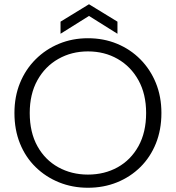

<svg xmlns="http://www.w3.org/2000/svg" viewBox="-20 -877 828 904"><path d="M394 7Q321 7 258 -18.5Q195 -44 147.5 -90.5Q100 -137 74 -201.5Q48 -266 48 -345Q48 -422 74 -486Q100 -550 147.5 -597.5Q195 -645 258 -671Q321 -697 394 -697Q468 -697 531 -671Q594 -645 641 -597.5Q688 -550 714 -486Q740 -422 740 -345Q740 -266 714 -201.5Q688 -137 641 -90.5Q594 -44 531 -18.5Q468 7 394 7ZM394 -55Q472 -55 534 -89.5Q596 -124 632 -189Q668 -254 668 -345Q668 -434 632 -499Q596 -564 534 -599.5Q472 -635 394 -635Q317 -635 254.5 -599.5Q192 -564 156 -499Q120 -434 120 -345Q120 -254 156 -189Q192 -124 254.5 -89.5Q317 -55 394 -55ZM533 -718 399 -802 265 -718V-775L399 -857L533 -775Z"/></svg>

Font: Parkinsans Light Light
Style: Regular
Weight: 300
Version: Version 1.000